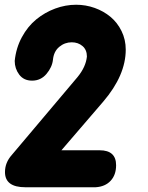

<svg xmlns="http://www.w3.org/2000/svg" viewBox="-20 -789 625 809"><path d="M42 -532.2Q47.4 -586.4 72 -632.1Q96.7 -677.7 132.8 -707.3Q168.9 -736.8 212.4 -752.9Q255.9 -769 300.8 -769Q341.3 -769 378.9 -755.6Q416.5 -742.2 445.6 -718Q474.6 -693.8 492.2 -658Q509.8 -622.1 509.8 -580.1Q509.8 -471.7 415 -360.8Q284.2 -209 238.8 -155.8H399.9Q469.2 -155.8 469.2 -92.8Q469.2 -51.8 446 -27.1Q422.9 -2.4 382.8 0H86.9Q1 0 1 -64Q1 -104 29.8 -136.2L307.1 -464.8Q341.8 -507.3 346.2 -550.8Q346.2 -579.1 327.6 -595Q309.1 -610.8 282.2 -610.8Q252.9 -610.8 229.7 -591.6Q206.5 -572.3 203.1 -537.1Q199.7 -505.9 175.8 -477.5Q151.9 -449.2 115.2 -449.2Q80.1 -449.2 61 -474.6Q42 -500 42 -532.2Z"/></svg>

Font: BPreplay
Style: Bold Italic
Weight: 700
Italic angle: -6°
Designer: Magenta/George Triantafyllakos
Foundry: Magenta/George Triantafyllakos
Version: Version 1.00